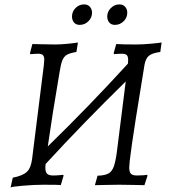

<svg xmlns="http://www.w3.org/2000/svg" viewBox="-20 -839 768 872"><path d="M714 -646 708 -603Q671 -598 656 -585.5Q641 -573 636 -543Q617 -429 596.5 -298.5Q576 -168 569 -107Q567 -85 567 -78Q567 -58 574.5 -50Q582 -42 602 -42Q618 -42 631 -43Q644 -44 648 -45L650 -41L636 2Q624 2 590 1Q556 0 522 0Q490 0 456.5 1Q423 2 411 2L423 -41Q455 -42 471.5 -50.5Q488 -59 496.5 -82Q505 -105 511 -151L551 -469Q356 -278 187 -94Q186 -88 186 -78Q186 -58 194 -50Q202 -42 221 -42Q237 -42 251 -43.5Q265 -45 266 -45L269 -42L256 2Q256 0 178 0Q136 0 83 4.5Q30 9 28 13L38 -32Q84 -41 102.5 -59Q121 -77 126 -119L179 -542Q181 -562 181 -568Q181 -583 174.5 -589Q168 -595 153 -595Q142 -595 132 -594Q122 -593 118 -593L116 -597L127 -639Q138 -639 169 -638Q200 -637 231 -637Q257 -637 290.5 -640.5Q324 -644 334 -646L327 -603Q297 -598 283.5 -590Q270 -582 263 -564.5Q256 -547 250 -508Q217 -315 197 -174Q383 -355 561 -550Q562 -557 562 -567Q562 -583 555.5 -589Q549 -595 533 -595Q517 -595 508.5 -594Q500 -593 499 -593L496 -597L508 -639Q518 -638 544.5 -637.5Q571 -637 598 -637Q628 -637 665.5 -640.5Q703 -644 714 -646ZM307 -764Q307 -786 323 -802.5Q339 -819 362 -819Q379 -819 388.5 -808Q398 -797 398 -781Q398 -759 381.5 -742.5Q365 -726 342 -726Q325 -726 316 -737Q307 -748 307 -764ZM467 -764Q467 -786 483.5 -802.5Q500 -819 522 -819Q539 -819 548.5 -808Q558 -797 558 -781Q558 -759 541.5 -742.5Q525 -726 502 -726Q485 -726 476 -737Q467 -748 467 -764Z"/></svg>

Font: Alegreya SC
Style: Italic
Weight: 400
Italic angle: -7°
Designer: Juan Pablo del Peral
Foundry: Huerta Tipografica
Version: Version 2.007; ttfautohint (v1.6)